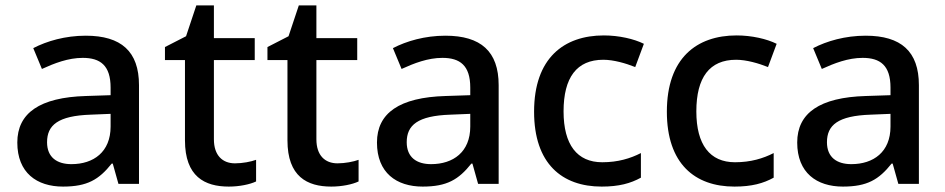

<svg xmlns="http://www.w3.org/2000/svg" viewBox="-20 -680 3496 710"><path d="M297 -548C221 -548 153 -528 103 -502L135 -425C181 -446 232 -466 286 -466C351 -466 389 -438 389 -356V-328L298 -325C127 -320 44 -262 44 -153C44 -41 116 10 213 10C303 10 346 -16 393 -75H397L418 0H494V-365C494 -490 428 -548 297 -548ZM316 -256 389 -259V-212C389 -118 326 -73 244 -73C191 -73 154 -98 154 -154C154 -217 194 -252 316 -256Z M849 -76C803 -76 771 -105 771 -165V-458H922V-539H771V-660H706L668 -546L590 -506V-458H664V-161C664 -27 737 10 826 10C865 10 904 2 927 -9V-89C908 -82 877 -76 849 -76Z M1228 -76C1182 -76 1150 -105 1150 -165V-458H1301V-539H1150V-660H1085L1047 -546L969 -506V-458H1043V-161C1043 -27 1116 10 1205 10C1244 10 1283 2 1306 -9V-89C1287 -82 1256 -76 1228 -76Z M1627 -548C1551 -548 1483 -528 1433 -502L1465 -425C1511 -446 1562 -466 1616 -466C1681 -466 1719 -438 1719 -356V-328L1628 -325C1457 -320 1374 -262 1374 -153C1374 -41 1446 10 1543 10C1633 10 1676 -16 1723 -75H1727L1748 0H1824V-365C1824 -490 1758 -548 1627 -548ZM1646 -256 1719 -259V-212C1719 -118 1656 -73 1574 -73C1521 -73 1484 -98 1484 -154C1484 -217 1524 -252 1646 -256Z M2205 10C2269 10 2312 -2 2350 -23V-114C2311 -94 2265 -80 2207 -80C2114 -80 2064 -145 2064 -268C2064 -394 2113 -459 2211 -459C2249 -459 2294 -446 2329 -432L2361 -518C2325 -536 2269 -549 2213 -549C2065 -549 1955 -465 1955 -267C1955 -75 2058 10 2205 10Z M2696 10C2760 10 2803 -2 2841 -23V-114C2802 -94 2756 -80 2698 -80C2605 -80 2555 -145 2555 -268C2555 -394 2604 -459 2702 -459C2740 -459 2785 -446 2820 -432L2852 -518C2816 -536 2760 -549 2704 -549C2556 -549 2446 -465 2446 -267C2446 -75 2549 10 2696 10Z M3181 -548C3105 -548 3037 -528 2987 -502L3019 -425C3065 -446 3116 -466 3170 -466C3235 -466 3273 -438 3273 -356V-328L3182 -325C3011 -320 2928 -262 2928 -153C2928 -41 3000 10 3097 10C3187 10 3230 -16 3277 -75H3281L3302 0H3378V-365C3378 -490 3312 -548 3181 -548ZM3200 -256 3273 -259V-212C3273 -118 3210 -73 3128 -73C3075 -73 3038 -98 3038 -154C3038 -217 3078 -252 3200 -256Z"/></svg>

Font: Noto Sans Lao UI Med
Style: Regular
Weight: 500
Designer: Monotype Design Team
Foundry: Monotype Imaging Inc.
Version: Version 2.000